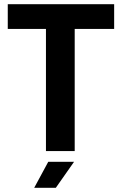

<svg xmlns="http://www.w3.org/2000/svg" viewBox="-20 -720 595 915"><path d="M199 0H336V-582H524V-700H17V-582H199ZM143 175H246L333 51H210Z"/></svg>

Font: Vanilla Cream ExtraBold
Style: Regular
Weight: 800
Designer: Jeremy Tribby, Jinavaṁso
Foundry: Tribby Type
Version: Version 1.422;Glyphs 3.1.2 (3151)